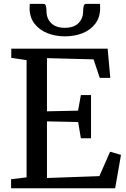

<svg xmlns="http://www.w3.org/2000/svg" viewBox="-20 -1002 673 1022"><path d="M121.5 -58V-682L40 -694V-743H553L567 -587.5H511L478 -686L230 -692.5V-409.5L395.5 -413L410.5 -496H464.5V-266H410.5L396 -352.5L230 -356V-54.5L509 -64.5L566 -194.5L624 -177.5L593 0H39V-48ZM211.5 -981.5Q222 -981.5 224.8 -968.5Q227.5 -955.5 227.5 -942Q227.5 -904 252.2 -879Q277 -854 325 -854Q373 -854 397.8 -879Q422.5 -904 422.5 -942Q422.5 -955.5 425.2 -968.5Q428 -981.5 438 -981.5H512Q512.5 -976.5 512.8 -970.8Q513 -965 513 -959.5Q513 -909.5 487.2 -875.8Q461.5 -842 419 -825.2Q376.5 -808.5 325 -808.5Q275 -808.5 232.2 -825.5Q189.5 -842.5 163.5 -876.2Q137.5 -910 137.5 -959.5Q137.5 -965 138 -970.8Q138.5 -976.5 138.5 -981.5Z"/></svg>

Font: Merriweather 24pt
Style: Regular
Weight: 400
Designer: Eben Sorkin
Foundry: Eben Sorkin
Version: Version 2.100